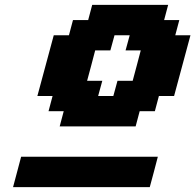

<svg xmlns="http://www.w3.org/2000/svg" viewBox="-20 -895 804 790"><path d="M33.7 -125H596.2Q602.1 -145.5 613 -187.3Q624 -229 629.4 -250H66.9Q61.5 -229 50.3 -187.3Q39.1 -145.5 33.7 -125ZM225.6 -375H538.1L554.7 -437.5H617.2L633.8 -500H696.3Q707.5 -541.5 730 -625Q752.4 -708.5 763.7 -750H701.2L717.8 -812.5H655.3L671.9 -875H359.4L342.8 -812.5H280.3L263.7 -750H201.2Q189.9 -708.5 167.5 -625Q145 -541.5 133.8 -500H196.3L179.7 -437.5H242.2ZM446.3 -500H383.8L400.9 -562.5H338.4Q344.2 -583.5 355.2 -625Q366.2 -666.5 371.6 -687.5H434.1L451.2 -750H513.7L496.6 -687.5H559.1Q553.7 -667 542.7 -625.2Q531.7 -583.5 525.9 -562.5H463.4Z"/></svg>

Font: Faithful 32x
Style: SemiboldOblique
Weight: 400
Foundry: Faithful Resource Pack
Version: Version 1.0; January 27, 2023